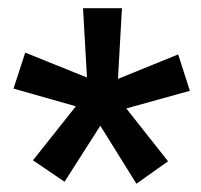

<svg xmlns="http://www.w3.org/2000/svg" viewBox="-20 -731 493 472"><path d="M166.5 -469.7 13.2 -513.2 42 -601.6 193.8 -540.5 184.1 -710.9H279.8L270 -537.1L418 -597.2L446.8 -507.8L290.5 -464.4L393.1 -334.5L315.4 -279.3L226.6 -421.9L138.7 -284.2L61 -336.9Z"/></svg>

Font: Roboto
Style: Bold
Weight: 700
Designer: Google
Version: Version 2.134; 2016; ttfautohint (v1.6)